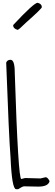

<svg xmlns="http://www.w3.org/2000/svg" viewBox="-20 -1350 396 1378"><path d="M55.7 -920.9Q85.9 -920.9 85.9 -829.1Q110.4 -65.4 132.8 -65.4L160.2 -72.3L270.5 -69.3L307.6 -78.1Q322.3 -78.1 335.9 -49.8Q326.2 -10.7 255.9 -10.7L153.3 -12.7Q141.6 -12.7 110.4 7.8H95.7Q65.4 7.8 55.7 -219.7Q43.9 -365.2 24.4 -900.4Q32.2 -920.9 55.7 -920.9ZM250 -1330.1Q280.3 -1322.3 280.3 -1298.8Q280.3 -1288.1 164.1 -1185.5Q114.3 -1135.7 106.4 -1135.7Q74.2 -1144.5 74.2 -1169.9Q223.6 -1330.1 250 -1330.1Z"/></svg>

Font: Sue Ellen Francisco 
Style: Regular
Weight: 400
Designer: Kimberly Geswein
Foundry: Kimberly Geswein
Version: Version 1.002 2007